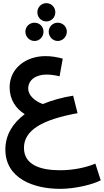

<svg xmlns="http://www.w3.org/2000/svg" viewBox="-20 -927 659 1218"><path d="M274 -791C306 -791 331 -817 331 -849C331 -881 306 -907 274 -907C242 -907 217 -881 217 -849C217 -817 242 -791 274 -791ZM199 -667C231 -667 256 -694 256 -726C256 -758 231 -783 199 -783C167 -783 141 -758 141 -726C141 -694 167 -667 199 -667ZM346 -667C378 -667 404 -694 404 -726C404 -758 378 -783 346 -783C315 -783 289 -758 289 -726C289 -694 315 -667 346 -667ZM619 217 585 111C525 136 445 153 361 153C242 153 132 122 132 11C132 -103 252 -169 472 -209L444 -320C374 -309 309 -291 252 -267C205 -283 159 -320 159 -365C159 -418 205 -454 276 -454C299 -454 330 -450 358 -443L378 -555C342 -565 306 -571 268 -571C148 -571 41 -497 41 -372C41 -295 82 -236 137 -203C60 -145 14 -70 14 21C14 207 196 271 361 271C461 271 571 242 619 217Z"/></svg>

Font: Noto Sans Arabic UI Semi
Style: Regular
Weight: 600
Designer: Nadine Chahine - Monotype Design Team
Foundry: Monotype Imaging Inc.
Version: Version 1.900